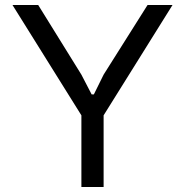

<svg xmlns="http://www.w3.org/2000/svg" viewBox="-20 -749 742 769"><path d="M306 0V-287L30 -729H133L306 -450L347 -371H356L395 -450L571 -729H671L395 -287V0Z"/></svg>

Font: Hubot Sans Condensed ExtraLight
Style: Regular
Weight: 400
Version: Version 2.000